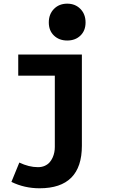

<svg xmlns="http://www.w3.org/2000/svg" viewBox="-20 -806 640 1043"><path d="M245.1 -684.1Q245.1 -729 273.2 -757.6Q301.3 -786.1 345.2 -786.1Q388.7 -786.1 416.7 -757.6Q444.8 -729 444.8 -684.1Q444.8 -639.6 417 -612.8Q389.2 -585.9 345.2 -585.9Q301.3 -585.9 273.2 -612.8Q245.1 -639.6 245.1 -684.1ZM194.8 216.8Q112.8 216.8 42 182.1L85 77.1Q137.2 102.1 186 102.1Q206.5 102.1 222.7 95Q238.8 87.9 249 76.4Q259.3 64.9 265.9 50Q272.5 35.2 275.1 21Q277.8 6.8 277.8 -7.8V-395H79.1V-509.8H424.8V-14.2Q424.8 216.8 194.8 216.8Z"/></svg>

Font: Office Code Pro D Bold
Style: Regular
Weight: 700
Designer: Nathan Rutzky & Paul D. Hunt
Foundry: Adobe Systems Incorporated
Version: Version 1.004;PS 001.004;hotconv 1.0.70;makeotf.lib2.5.58329